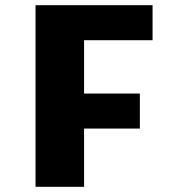

<svg xmlns="http://www.w3.org/2000/svg" viewBox="-20 -720 690 740"><path d="M117 0V-700H568V-565H304V-359.5H519V-224.5H304V0Z"/></svg>

Font: Trispace Thin ExtraBold
Style: Regular
Weight: 800
Version: Version 1.210